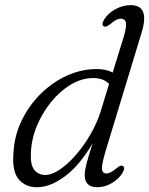

<svg xmlns="http://www.w3.org/2000/svg" viewBox="-20 -738 595 766"><path d="M545.5 -609.5 402.5 -139.5Q385 -81 386.8 -63.5Q388.5 -46 404.5 -46Q421 -46 446 -67.5Q462 -80.5 469.5 -76.5Q481 -69.5 469.5 -50Q455.5 -25 427 -8Q398.5 9 368 9Q318 9 318 -40Q318 -57 324.8 -83.5Q331.5 -110 349.5 -166.5Q298.5 -79 239.5 -35Q180.5 9 127.5 9Q81.5 9 54.8 -22.5Q28 -54 33.5 -125Q36.5 -194 65.5 -255Q94.5 -316 141.5 -362.8Q188.5 -409.5 246.5 -436Q304.5 -462.5 366 -462.5Q403.5 -462.5 429.5 -448.5L474 -592.5Q486 -633 482.2 -648.2Q478.5 -663.5 462 -663.5Q453.5 -663.5 443.8 -658.8Q434 -654 419.5 -641.5Q403 -628.5 395 -632.5Q383 -639 395 -659Q410.5 -685 440.2 -701.2Q470 -717.5 501.5 -717.5Q578 -717.5 545.5 -609.5ZM103 -121.5Q101.5 -78.5 117.8 -59.2Q134 -40 161 -40Q187 -40 219 -61.8Q251 -83.5 283 -120.2Q315 -157 341.2 -202.5Q367.5 -248 382.5 -296L415 -403Q394 -426.5 351 -426.5Q306.5 -426.5 263 -400.8Q219.5 -375 183.8 -331Q148 -287 126 -232.8Q104 -178.5 103 -121.5Z"/></svg>

Font: Fraunces 9pt S050 Light
Style: Italic
Weight: 300
Italic angle: -16°
Version: Version 1.000; ttfautohint (v1.8.3)